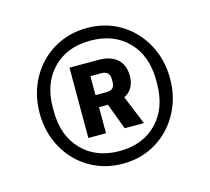

<svg xmlns="http://www.w3.org/2000/svg" viewBox="-81 -826 769 704"><g transform="rotate(-15 303.5 -474.5)"><path d="M56 -474Q56 -547 88.5 -606Q121 -665 177.5 -698.5Q234 -732 304 -732Q374 -732 430 -698.5Q486 -665 518.5 -606Q551 -547 551 -474Q551 -402 518.5 -343Q486 -284 430 -250.5Q374 -217 304 -217Q234 -217 177.5 -250.5Q121 -284 88.5 -343Q56 -402 56 -474ZM304 -265Q393 -265 446.5 -320.5Q500 -376 500 -469V-481Q500 -574 446.5 -629Q393 -684 304 -684Q215 -684 161.5 -629Q108 -574 108 -481V-469Q108 -376 161.5 -320.5Q215 -265 304 -265ZM205 -608H315Q361 -608 386 -585.5Q411 -563 411 -522Q411 -471 371 -451L416 -341H343L306 -440H272V-341H205ZM313 -486Q344 -486 344 -515V-527Q344 -558 313 -558H271V-486Z"/></g></svg>

Font: Mozilla Text BETA SemiBold
Style: Regular
Weight: 600
Designer: Studio DRAMA
Foundry: Studio DRAMA
Version: Version 0.100